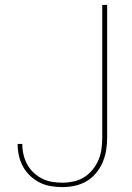

<svg xmlns="http://www.w3.org/2000/svg" viewBox="-20 -755 540 783"><path d="M234 8Q210 8 186.5 4Q163 0 142 -10.5Q121 -21 103.5 -37.5Q86 -54 74.5 -74.5Q63 -95 57.5 -118.5Q52 -142 52 -165Q52 -166 52 -166.5Q52 -167 52 -168H71Q71 -167 71 -166.5Q71 -166 71 -166Q71 -145 76 -124Q81 -103 91 -84.5Q101 -66 117 -51Q133 -36 152 -26.5Q171 -17 192 -13.5Q213 -10 234 -10Q257 -10 280.5 -15Q304 -20 323.5 -32.5Q343 -45 358 -63.5Q373 -82 382 -103.5Q391 -125 394 -148.5Q397 -172 397 -195V-735H417V-195Q417 -169 413 -143.5Q409 -118 399 -94Q389 -70 372 -49.5Q355 -29 333 -16Q311 -3 285.5 2.5Q260 8 234 8Z"/></svg>

Font: Zed Mono Thin
Style: Regular
Weight: 100
Monospace: yes
Designer: Belleve Invis
Foundry: Belleve Invis
Version: Version 1.0.0; ttfautohint (v1.8.4)